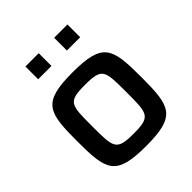

<svg xmlns="http://www.w3.org/2000/svg" viewBox="-197 -834 969 969"><g transform="rotate(-45 288.0 -349.5)"><path d="M141 -707V-616H236V-707ZM346 -707V-616H441V-707ZM288 8C504 8 517 -48 517 -256C517 -463 504 -518 288 -518C72 -518 59 -463 59 -256C59 -48 72 8 288 8ZM288 -81C166 -81 166 -102 166 -256C166 -409 166 -429 288 -429C410 -429 410 -409 410 -256C410 -102 410 -81 288 -81Z"/></g></svg>

Font: Saira UNSAM Medium
Style: Regular
Weight: 500
Designer: Hector Gatti with collaboration of the Omnibus-Type team
Foundry: Omnibus-Type
Version: Version 0.072;PS 000.072;hotconv 1.0.88;makeotf.lib2.5.64775